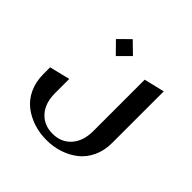

<svg xmlns="http://www.w3.org/2000/svg" viewBox="-167 -589 919 919"><g transform="rotate(45 293.0 -129.0)"><path d="M224.1 -445.8 282.2 -389.2 224.1 -331.1 167 -389.2ZM505.9 -374V-24.9Q505.9 26.9 486.6 68.1Q467.3 109.4 434.8 135Q402.3 160.6 361.1 174.3Q319.8 188 273.9 188Q227.5 188 186 174.6Q144.5 161.1 111.6 135.5Q78.6 109.9 59.3 68.4Q40 26.9 40 -24.9V-70.8L144 -96.2V0Q144 67.4 179.2 106.7Q214.4 146 272.9 146Q331.1 146 366.5 106.2Q401.9 66.4 401.9 -1V-349.1Z"/></g></svg>

Font: Wesal
Style: Regular
Weight: 400
Designer: Ahmed zaza
Foundry: Ahmed zaza
Version: Version 2.01